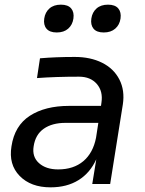

<svg xmlns="http://www.w3.org/2000/svg" viewBox="-20 -782 615 816"><path d="M269.8 -660.2Q251.5 -644 221.2 -644Q190.9 -644 177.5 -660.2Q164.1 -676.3 168 -703.1Q171.9 -730 190.2 -746.1Q208.5 -762.2 238.8 -762.2Q269 -762.2 282.5 -746.1Q295.9 -730 292 -703.1Q288.1 -676.3 269.8 -660.2ZM469.7 -660.2Q451.2 -644 420.9 -644Q390.6 -644 377.4 -660.2Q364.3 -676.3 368.2 -703.1Q372.1 -730 390.4 -746.1Q408.7 -762.2 439 -762.2Q469.2 -762.2 482.7 -746.1Q496.1 -730 492.2 -703.1Q488.3 -676.3 469.7 -660.2ZM194.8 14.2Q110.8 14.2 63.5 -34.4Q16.1 -83 28.8 -160.2Q42 -248 106.9 -290Q171.9 -332 273.9 -332H409.2L411.1 -345.2Q418.5 -394 391.6 -425Q364.7 -456.1 315.9 -456.1Q216.3 -456.1 137.2 -450.2L149.9 -534.2Q216.3 -540 297.9 -540Q364.3 -540 413.8 -515.4Q463.4 -490.7 487.3 -444.3Q511.2 -397.9 502 -337.9L448.2 0H372.1L389.2 -105Q362.8 -46.9 313.5 -16.4Q264.2 14.2 194.8 14.2ZM227.1 -62Q292.5 -62 334 -96.9Q375.5 -131.8 388.2 -196.8L397.9 -259.8H257.8Q201.7 -259.8 166 -234.9Q130.4 -210 123 -160.2Q115.7 -115.7 145.5 -88.9Q175.3 -62 227.1 -62Z"/></svg>

Font: Sora Italic
Style: Regular
Weight: 400
Designer: Jonathan Barnbrook, Julián Moncada
Foundry: Barnbrook Fonts
Version: Version 2.000